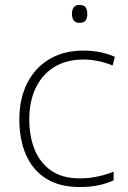

<svg xmlns="http://www.w3.org/2000/svg" viewBox="-20 -744 514 774"><path d="M302 10Q220 10 166 -24Q112 -58 85 -119.5Q58 -181 58 -262Q58 -346 89.5 -408.5Q121 -471 179 -505.5Q237 -540 316 -540Q353 -540 384.5 -533.5Q416 -527 443 -515L434 -480Q405 -492 374.5 -498Q344 -504 316 -504Q248 -504 199 -474Q150 -444 124 -389.5Q98 -335 98 -262Q98 -195 119.5 -141.5Q141 -88 186 -56.5Q231 -25 301 -25Q339 -25 374 -32.5Q409 -40 438 -52V-17Q413 -5 378.5 2.5Q344 10 302 10ZM300 -724Q319 -724 325.5 -714Q332 -704 332 -688Q332 -672 325.5 -662Q319 -652 300 -652Q284 -652 277 -662Q270 -672 270 -688Q270 -704 277 -714Q284 -724 300 -724Z"/></svg>

Font: Noto Sans Bengali UI ExtraLight
Style: Regular
Weight: 200
Designer: Jelle Bosma - Monotype Design Team
Foundry: Monotype Imaging Inc.
Version: Version 2.003; ttfautohint (v1.8.4.7-5d5b)